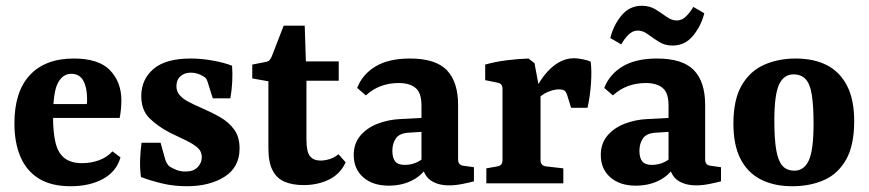

<svg xmlns="http://www.w3.org/2000/svg" viewBox="-20 -636 3013 666"><path d="M30 -208Q30 -318 83.5 -375.5Q137 -433 236 -433Q323 -433 362 -392Q401 -351 401 -288Q401 -273 399.5 -257Q398 -241 395 -227H120V-275H281Q282 -280 282 -284Q282 -288 282 -294Q282 -332 269 -356Q256 -380 227 -380Q198 -380 181 -348.5Q164 -317 164 -231Q164 -175 173 -139.5Q182 -104 204.5 -87Q227 -70 265 -70Q295 -70 323 -80Q351 -90 370 -111L398 -90Q384 -41 337.5 -15.5Q291 10 225 10Q158 10 115 -16.5Q72 -43 51 -92Q30 -141 30 -208Z M469 -22Q465 -51 466 -82Q467 -113 471 -141H537L552 -87Q557 -67 569 -58Q577 -53 591 -47Q605 -41 624 -41Q651 -41 665.5 -56Q680 -71 680 -91Q680 -111 665 -124Q650 -137 625 -149Q600 -161 569 -176Q525 -199 497.5 -227Q470 -255 470 -303Q470 -360 512 -396.5Q554 -433 642 -433Q678 -433 717.5 -426Q757 -419 785 -408Q787 -382 785.5 -352Q784 -322 779 -295H718L702 -346Q699 -357 695.5 -362.5Q692 -368 684 -372Q674 -378 663.5 -381Q653 -384 642 -384Q620 -384 606 -371.5Q592 -359 592 -337Q592 -318 604 -305Q616 -292 635.5 -282Q655 -272 678 -262Q713 -247 743.5 -229.5Q774 -212 792.5 -186.5Q811 -161 811 -121Q811 -56 759 -23Q707 10 628 10Q582 10 541 0Q500 -10 469 -22Z M911 -354 855 -364V-412L901 -421Q911 -423 915 -427.5Q919 -432 923 -441L964 -547H1037L1041 -423H1155V-356H1043V-151Q1043 -110 1055 -94.5Q1067 -79 1092 -79Q1106 -79 1123 -84Q1140 -89 1154 -101L1179 -73Q1161 -33 1122 -13.5Q1083 6 1033 6Q995 6 967.5 -5.5Q940 -17 925.5 -45Q911 -73 911 -122Z M1328 8Q1273 8 1240 -21Q1207 -50 1207 -98Q1207 -138 1229.5 -165Q1252 -192 1289 -206.5Q1326 -221 1368 -223L1463 -228V-180L1402 -176Q1367 -175 1354 -157Q1341 -139 1341 -113Q1341 -88 1351 -76Q1361 -64 1384 -64Q1407 -64 1427 -73.5Q1447 -83 1460 -99L1470 -71Q1451 -33 1414 -12.5Q1377 8 1328 8ZM1219 -331Q1237 -378 1282.5 -405.5Q1328 -433 1402 -433Q1491 -433 1530 -392.5Q1569 -352 1569 -272V-83Q1569 -63 1588 -61L1624 -56V-7Q1609 -3 1584.5 2Q1560 7 1538 7Q1500 7 1475 -9.5Q1450 -26 1442 -69V-270Q1442 -314 1421.5 -331Q1401 -348 1363 -348Q1330 -348 1301.5 -337.5Q1273 -327 1249 -305Z M1826 -303Q1844 -343 1866.5 -372.5Q1889 -402 1915.5 -418Q1942 -434 1971 -434Q1983 -434 2001 -430.5Q2019 -427 2029 -422Q2033 -391 2030 -347Q2027 -303 2018 -262H1961L1948 -304Q1944 -318 1937.5 -322Q1931 -326 1918 -326Q1902 -326 1880 -317Q1858 -308 1838 -285ZM1855 -305V-80Q1855 -62 1873 -59L1934 -52V0H1667V-52L1706 -59Q1723 -62 1723 -80V-328Q1723 -346 1707 -349L1663 -358V-412Q1698 -422 1738.5 -427Q1779 -432 1813 -433L1834 -417Z M2185 8Q2130 8 2097 -21Q2064 -50 2064 -98Q2064 -138 2086.5 -165Q2109 -192 2146 -206.5Q2183 -221 2225 -223L2320 -228V-180L2259 -176Q2224 -175 2211 -157Q2198 -139 2198 -113Q2198 -88 2208 -76Q2218 -64 2241 -64Q2264 -64 2284 -73.5Q2304 -83 2317 -99L2327 -71Q2308 -33 2271 -12.5Q2234 8 2185 8ZM2076 -331Q2094 -378 2139.5 -405.5Q2185 -433 2259 -433Q2348 -433 2387 -392.5Q2426 -352 2426 -272V-83Q2426 -63 2445 -61L2481 -56V-7Q2466 -3 2441.5 2Q2417 7 2395 7Q2357 7 2332 -9.5Q2307 -26 2299 -69V-270Q2299 -314 2278.5 -331Q2258 -348 2220 -348Q2187 -348 2158.5 -337.5Q2130 -327 2106 -305ZM2313 -478Q2286 -478 2265.5 -491Q2245 -504 2227.5 -517Q2210 -530 2192 -530Q2175 -530 2160.5 -516Q2146 -502 2135 -482L2097 -504Q2108 -549 2136 -582.5Q2164 -616 2206 -616Q2234 -616 2254.5 -603Q2275 -590 2292.5 -577.5Q2310 -565 2328 -565Q2345 -565 2359 -578.5Q2373 -592 2385 -612L2423 -590Q2412 -546 2384 -512Q2356 -478 2313 -478Z M2802 -206Q2802 -269 2796 -307Q2790 -345 2774.5 -361.5Q2759 -378 2732 -378Q2699 -378 2682.5 -343Q2666 -308 2666 -217Q2666 -154 2672.5 -116Q2679 -78 2694 -61Q2709 -44 2736 -44Q2769 -44 2785.5 -79.5Q2802 -115 2802 -206ZM2524 -207Q2524 -290 2552.5 -339.5Q2581 -389 2630 -411Q2679 -433 2740 -433Q2804 -433 2849 -409.5Q2894 -386 2918.5 -338Q2943 -290 2943 -216Q2943 -132 2915 -82.5Q2887 -33 2838.5 -11.5Q2790 10 2728 10Q2665 10 2619 -13.5Q2573 -37 2548.5 -85Q2524 -133 2524 -207Z"/></svg>

Font: Rasa
Style: Regular
Weight: 400
Designer: Anna Giedrys (Yrsa+Rasa design), David Brezina (Yrsa art-direction, Rasa art-direction, design)
Foundry: Rosetta Type Foundry
Version: Version 2.004